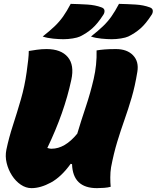

<svg xmlns="http://www.w3.org/2000/svg" viewBox="-20 -964 811 994"><path d="M346 -944Q390 -943 431.5 -940.5Q473 -938 505 -926Q520 -921 521 -909Q522 -897 514 -886Q485 -841 457 -816.5Q429 -792 394 -775Q381 -769 356.5 -765Q332 -761 308 -761Q286 -761 255 -764Q224 -767 201 -775Q239 -805 263.5 -828.5Q288 -852 307 -879Q326 -906 346 -944ZM596 -944Q640 -943 681.5 -940.5Q723 -938 755 -926Q770 -921 771 -909Q772 -897 764 -886Q735 -841 707 -816.5Q679 -792 644 -775Q631 -769 606.5 -765Q582 -761 558 -761Q536 -761 505 -764Q474 -767 451 -775Q489 -805 513.5 -828.5Q538 -852 557 -879Q576 -906 596 -944ZM143 10Q114 10 87.5 -8Q61 -26 42 -55.5Q23 -85 14.5 -120Q6 -155 13 -189Q26 -251 47 -315.5Q68 -380 88 -449Q108 -518 118 -591Q123 -627 126 -654Q129 -681 129 -700Q146 -703 171 -706.5Q196 -710 221 -710Q296 -710 331 -668.5Q366 -627 349 -550Q313 -381 225 -198Q229 -197 234.5 -195.5Q240 -194 247 -194Q316 -194 380 -272Q400 -339 424 -410.5Q448 -482 465 -555.5Q482 -629 480 -703Q497 -706 521 -708Q545 -710 580 -710Q638 -710 669 -677.5Q700 -645 691 -592Q679 -518 661.5 -458.5Q644 -399 624.5 -344Q605 -289 587 -230Q569 -171 555 -98Q551 -73 551 -45.5Q551 -18 553 3Q539 7 519 8.5Q499 10 482 10Q357 10 353 -114L346 -116Q297 -48 243.5 -19Q190 10 143 10Z"/></svg>

Font: Recursive Sn Csl St XBk
Style: Italic
Weight: 1000
Italic angle: -15°
Version: Version 1.085;hotconv 1.1.0;makeotfexe 2.6.0; ttfautohint (v